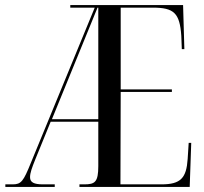

<svg xmlns="http://www.w3.org/2000/svg" viewBox="-20 -734 801 754"><path d="M1 0H195V-10H149C113 -10 98 -18 98 -38C98 -55 105 -74 119 -109L179 -256H366V-82C366 -19 353 -10 311 -10H292V0H725L731 -173H721L717 -110C712 -35 690 -10 614 -10H453L454 -373H655V-383H454V-704H580C663 -704 686 -683 692 -593L694 -541H704L699 -714H256V-704H352L101 -94C72 -22 63 -10 30 -10H1ZM184 -266 363 -704H366V-266Z"/></svg>

Font: Noto Serif Display ExtraCondensed
Style: Regular
Weight: 400
Width: 2
Designer: Monotype Design Team
Foundry: Monotype Imaging Inc.
Version: Version 2.009